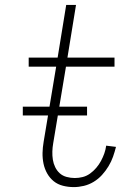

<svg xmlns="http://www.w3.org/2000/svg" viewBox="-20 -755 540 783"><path d="M281 8Q258 8 236.5 2.5Q215 -3 199 -16Q183 -29 172.5 -47.5Q162 -66 157.5 -87.5Q153 -109 153.5 -131.5Q154 -154 158 -177L209 -483H97V-520H215L250 -735H290L255 -520H447V-483H249L197 -171Q194 -154 193.5 -137Q193 -120 195.5 -104Q198 -88 205 -73.5Q212 -59 223.5 -48.5Q235 -38 251.5 -33.5Q268 -29 285 -29Q301 -29 317 -33Q333 -37 347 -47Q361 -57 372.5 -70.5Q384 -84 392 -99Q400 -114 405.5 -129.5Q411 -145 413 -161L453 -156Q448 -136 441 -116Q434 -96 422.5 -77Q411 -58 396 -41.5Q381 -25 362 -13.5Q343 -2 322 3Q301 8 281 8ZM73 -284V-320H335V-284Z"/></svg>

Font: Iosevka Extralight
Style: Italic
Weight: 200
Italic angle: -9°
Monospace: yes
Designer: Belleve Invis
Foundry: Belleve Invis
Version: Version 32.5.0; ttfautohint (v1.8.4)